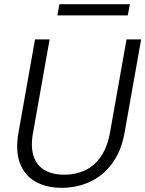

<svg xmlns="http://www.w3.org/2000/svg" viewBox="-20 -889 697 921"><path d="M276 12Q203 12 150.5 -17.5Q98 -47 75.5 -106.5Q53 -166 69 -255L148 -700H218L139 -255Q126 -186 141 -140.5Q156 -95 194 -73Q232 -51 289 -51Q343 -51 388 -72Q433 -93 464 -138Q495 -183 508 -255L587 -700H657L578 -255Q562 -163 517 -103.5Q472 -44 409.5 -16Q347 12 276 12ZM255 -815 265 -869H603L593 -815Z"/></svg>

Font: DM Sans 11pt Light
Style: Italic
Weight: 300
Italic angle: -10°
Version: Version 4.004;gftools[0.9.30]